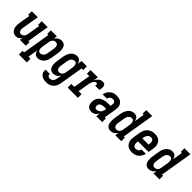

<svg xmlns="http://www.w3.org/2000/svg" viewBox="223 -2039 3557 3557"><g transform="rotate(45 2001.0 -261.0)"><path d="M170 8Q144 8 119.5 -1Q95 -10 78.5 -28Q62 -46 52.5 -69.5Q43 -93 39.5 -118Q36 -143 38 -169.5Q40 -196 44 -222L79 -434H50V-530H207L154 -207Q152 -194 151 -180.5Q150 -167 150.5 -154.5Q151 -142 154.5 -130Q158 -118 164.5 -108Q171 -98 182.5 -93Q194 -88 207 -88Q225 -88 241.5 -95.5Q258 -103 270 -116.5Q282 -130 288.5 -146.5Q295 -163 298 -180L340 -434H311V-530H468L396 -96H425V0H268L278 -60Q269 -46 258 -32.5Q247 -19 232.5 -9.5Q218 0 202 4Q186 8 170 8Z M448 205V109H489L579 -434H550V-530H707L696 -458Q706 -476 721 -491.5Q736 -507 754 -517.5Q772 -528 791.5 -533Q811 -538 831 -538Q856 -538 879 -528.5Q902 -519 916 -500Q930 -481 937 -457.5Q944 -434 946 -409Q948 -384 945.5 -358.5Q943 -333 939 -308L918 -178Q914 -155 907.5 -133Q901 -111 890 -90Q879 -69 863.5 -50Q848 -31 828 -17.5Q808 -4 785 2Q762 8 740 8Q719 8 699.5 1.5Q680 -5 667 -19Q654 -33 646 -51Q638 -69 634 -89L602 109H655V205ZM708 -88Q728 -88 746.5 -97Q765 -106 778 -121.5Q791 -137 798 -155.5Q805 -174 808 -193L829 -323Q831 -337 832 -350.5Q833 -364 832 -376.5Q831 -389 827 -401.5Q823 -414 814.5 -423.5Q806 -433 794 -437.5Q782 -442 769 -442Q751 -442 734.5 -435Q718 -428 705.5 -414Q693 -400 686.5 -383.5Q680 -367 678 -350L656 -220Q654 -206 652.5 -192Q651 -178 651.5 -164Q652 -150 654.5 -136.5Q657 -123 663.5 -112Q670 -101 682 -94.5Q694 -88 708 -88Z M1170 213Q1146 213 1122.5 210Q1099 207 1078 198.5Q1057 190 1039.5 176.5Q1022 163 1011 143.5Q1000 124 996.5 101Q993 78 996 54H1108Q1106 67 1109.5 80Q1113 93 1122 101.5Q1131 110 1143.5 113.5Q1156 117 1170 117Q1188 117 1206.5 108Q1225 99 1237.5 83Q1250 67 1256.5 48.5Q1263 30 1266 12L1280 -72Q1269 -54 1254 -38.5Q1239 -23 1221.5 -12.5Q1204 -2 1184 3Q1164 8 1144 8Q1119 8 1096.5 -1.5Q1074 -11 1059.5 -30Q1045 -49 1038.5 -72.5Q1032 -96 1030 -121Q1028 -146 1030 -171.5Q1032 -197 1036 -222L1057 -352Q1061 -375 1067.5 -397Q1074 -419 1085 -440Q1096 -461 1111.5 -480Q1127 -499 1147 -512.5Q1167 -526 1190 -532Q1213 -538 1235 -538Q1256 -538 1275.5 -531.5Q1295 -525 1308 -511Q1321 -497 1329 -479Q1337 -461 1341 -441L1355 -530H1494V-434H1452L1376 27Q1372 52 1364 76Q1356 100 1342.5 122Q1329 144 1309.5 162Q1290 180 1267 192Q1244 204 1219 208.5Q1194 213 1170 213ZM1207 -88Q1224 -88 1241 -95Q1258 -102 1270 -116Q1282 -130 1288.5 -146.5Q1295 -163 1298 -180L1319 -310Q1321 -324 1322.5 -338Q1324 -352 1323.5 -366Q1323 -380 1320.5 -393.5Q1318 -407 1311.5 -418Q1305 -429 1293 -435.5Q1281 -442 1267 -442Q1248 -442 1229 -433Q1210 -424 1197 -408.5Q1184 -393 1177.5 -374.5Q1171 -356 1167 -337L1146 -207Q1144 -193 1143 -179.5Q1142 -166 1143 -153.5Q1144 -141 1148.5 -128.5Q1153 -116 1161 -106.5Q1169 -97 1181 -92.5Q1193 -88 1207 -88Z M1521 0V-96H1598L1654 -434H1590V-530H1782L1767 -439Q1778 -459 1791.5 -477Q1805 -495 1822.5 -509.5Q1840 -524 1861 -531Q1882 -538 1903 -538Q1920 -538 1936.5 -533.5Q1953 -529 1962 -516Q1971 -503 1974 -486.5Q1977 -470 1976.5 -453Q1976 -436 1974 -419Q1972 -402 1969 -385H1856Q1857 -391 1858 -397Q1859 -403 1859 -409.5Q1859 -416 1858.5 -422Q1858 -428 1855 -433Q1852 -438 1846 -440Q1840 -442 1834 -442Q1819 -442 1806 -433.5Q1793 -425 1784 -413Q1775 -401 1769 -387Q1763 -373 1758.5 -359.5Q1754 -346 1750.5 -332Q1747 -318 1745 -303L1711 -96H1789V0Z M2150 8Q2128 8 2107.5 3Q2087 -2 2070.5 -13.5Q2054 -25 2043.5 -42.5Q2033 -60 2028 -80Q2023 -100 2023 -121.5Q2023 -143 2026 -164Q2030 -189 2040.5 -214Q2051 -239 2070.5 -258Q2090 -277 2114.5 -289.5Q2139 -302 2164.5 -309.5Q2190 -317 2215 -319.5Q2240 -322 2266 -322H2321L2326 -355Q2329 -371 2328 -387Q2327 -403 2319.5 -416Q2312 -429 2297.5 -435.5Q2283 -442 2267 -442Q2252 -442 2236.5 -437.5Q2221 -433 2208.5 -423Q2196 -413 2188.5 -398.5Q2181 -384 2178 -369H2066Q2071 -392 2079.5 -414Q2088 -436 2102 -456Q2116 -476 2135 -492.5Q2154 -509 2176 -519.5Q2198 -530 2221 -534Q2244 -538 2267 -538Q2294 -538 2320 -533.5Q2346 -529 2368 -517Q2390 -505 2406.5 -486Q2423 -467 2431.5 -443Q2440 -419 2440.5 -392.5Q2441 -366 2436 -339L2396 -96H2425V0H2268L2281 -79Q2271 -61 2257 -44.5Q2243 -28 2226 -16Q2209 -4 2189 2Q2169 8 2150 8ZM2184 -88Q2205 -88 2226.5 -96.5Q2248 -105 2264.5 -122Q2281 -139 2289.5 -160Q2298 -181 2301 -203L2305 -226H2266Q2253 -226 2240.5 -225Q2228 -224 2215 -221.5Q2202 -219 2189.5 -215Q2177 -211 2166 -203.5Q2155 -196 2148 -184.5Q2141 -173 2139 -160Q2137 -147 2138 -134.5Q2139 -122 2144 -110.5Q2149 -99 2160 -93.5Q2171 -88 2184 -88Z M2644 8Q2619 8 2596.5 -1.5Q2574 -11 2559.5 -30Q2545 -49 2538.5 -72.5Q2532 -96 2530 -121Q2528 -146 2530 -171.5Q2532 -197 2536 -222L2557 -352Q2561 -375 2567.5 -397Q2574 -419 2585 -440Q2596 -461 2611.5 -480Q2627 -499 2647 -512.5Q2667 -526 2690 -532Q2713 -538 2735 -538Q2756 -538 2775.5 -531.5Q2795 -525 2808 -511Q2821 -497 2829 -479Q2837 -461 2841 -441L2873 -639H2845V-735H3002L2896 -96H2925V0H2768L2780 -72Q2769 -54 2754 -38.5Q2739 -23 2721.5 -12.5Q2704 -2 2684 3Q2664 8 2644 8ZM2707 -88Q2724 -88 2741 -95Q2758 -102 2770 -116Q2782 -130 2788.5 -146.5Q2795 -163 2798 -180L2819 -310Q2821 -324 2822.5 -338Q2824 -352 2823.5 -366Q2823 -380 2820.5 -393.5Q2818 -407 2811.5 -418Q2805 -429 2793 -435.5Q2781 -442 2767 -442Q2748 -442 2729 -433Q2710 -424 2697 -408.5Q2684 -393 2677.5 -374.5Q2671 -356 2667 -337L2646 -207Q2644 -193 2643 -179.5Q2642 -166 2643 -153.5Q2644 -141 2648.5 -128.5Q2653 -116 2661 -106.5Q2669 -97 2681 -92.5Q2693 -88 2707 -88Z M3209 8Q3180 8 3151.5 2Q3123 -4 3100 -19Q3077 -34 3061 -57Q3045 -80 3037.5 -107Q3030 -134 3030.5 -163.5Q3031 -193 3036 -222L3057 -352Q3062 -377 3070 -401.5Q3078 -426 3092.5 -448.5Q3107 -471 3127.5 -489Q3148 -507 3171.5 -518Q3195 -529 3220.5 -533.5Q3246 -538 3270 -538Q3299 -538 3327.5 -532Q3356 -526 3378.5 -510.5Q3401 -495 3416 -472Q3431 -449 3438 -422Q3445 -395 3444.5 -366Q3444 -337 3439 -308L3424 -217H3148L3146 -207Q3144 -193 3143 -179.5Q3142 -166 3143.5 -153Q3145 -140 3149.5 -127.5Q3154 -115 3162.5 -106Q3171 -97 3183.5 -92.5Q3196 -88 3209 -88Q3224 -88 3239 -92Q3254 -96 3267 -105Q3280 -114 3288.5 -128Q3297 -142 3301 -157H3412Q3404 -122 3386 -90.5Q3368 -59 3340 -35.5Q3312 -12 3277.5 -2Q3243 8 3209 8ZM3164 -313H3328L3329 -323Q3331 -337 3332 -350.5Q3333 -364 3332 -377Q3331 -390 3326.5 -402Q3322 -414 3314 -423.5Q3306 -433 3294 -437.5Q3282 -442 3268 -442Q3249 -442 3230 -433.5Q3211 -425 3198 -409.5Q3185 -394 3178 -375Q3171 -356 3167 -337Z M3644 8Q3619 8 3596.5 -1.5Q3574 -11 3559.5 -30Q3545 -49 3538.5 -72.5Q3532 -96 3530 -121Q3528 -146 3530 -171.5Q3532 -197 3536 -222L3557 -352Q3561 -375 3567.5 -397Q3574 -419 3585 -440Q3596 -461 3611.5 -480Q3627 -499 3647 -512.5Q3667 -526 3690 -532Q3713 -538 3735 -538Q3756 -538 3775.5 -531.5Q3795 -525 3808 -511Q3821 -497 3829 -479Q3837 -461 3841 -441L3873 -639H3845V-735H4002L3896 -96H3925V0H3768L3780 -72Q3769 -54 3754 -38.5Q3739 -23 3721.5 -12.5Q3704 -2 3684 3Q3664 8 3644 8ZM3707 -88Q3724 -88 3741 -95Q3758 -102 3770 -116Q3782 -130 3788.5 -146.5Q3795 -163 3798 -180L3819 -310Q3821 -324 3822.5 -338Q3824 -352 3823.5 -366Q3823 -380 3820.5 -393.5Q3818 -407 3811.5 -418Q3805 -429 3793 -435.5Q3781 -442 3767 -442Q3748 -442 3729 -433Q3710 -424 3697 -408.5Q3684 -393 3677.5 -374.5Q3671 -356 3667 -337L3646 -207Q3644 -193 3643 -179.5Q3642 -166 3643 -153.5Q3644 -141 3648.5 -128.5Q3653 -116 3661 -106.5Q3669 -97 3681 -92.5Q3693 -88 3707 -88Z"/></g></svg>

Font: Iosevka Curly Slab Oblique
Style: Bold
Weight: 700
Italic angle: -9°
Monospace: yes
Designer: Belleve Invis
Foundry: Belleve Invis
Version: Version 11.1.0; ttfautohint (v1.8.3)